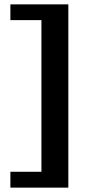

<svg xmlns="http://www.w3.org/2000/svg" viewBox="-20 -744 431 878"><path d="M292.5 -724V114H27.5V41.5H169.5V-652H27.5V-724Z"/></svg>

Font: Newsreader 9pt SemiBold
Style: Regular
Weight: 600
Designer: Hugues Gentile
Foundry: Production Type
Version: Version 1.003